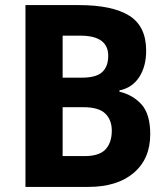

<svg xmlns="http://www.w3.org/2000/svg" viewBox="-20 -734 659 754"><path d="M290 -714Q421 -714 487.5 -672.5Q554 -631 554 -535Q554 -473 526.5 -431Q499 -389 449 -379V-374Q503 -361 536.5 -323Q570 -285 570 -207Q570 -110 505 -55Q440 0 327 0H80V-714ZM301 -429Q358 -429 381.5 -451Q405 -473 405 -515Q405 -594 295 -594H226V-429ZM226 -313V-121H312Q370 -121 394.5 -147.5Q419 -174 419 -221Q419 -263 393.5 -288Q368 -313 307 -313Z"/></svg>

Font: Noto Sans Ethiopic SemiCondensed
Style: Bold
Weight: 700
Width: 4
Designer: Monotype Design Team
Foundry: Monotype Imaging Inc.
Version: Version 2.102; ttfautohint (v1.8.4.7-5d5b)